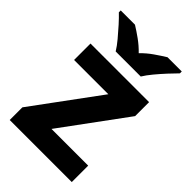

<svg xmlns="http://www.w3.org/2000/svg" viewBox="-228 -855 943 943"><g transform="rotate(45 244.0 -383.0)"><path d="M458 0H27V-88L280 -432H42V-546H449V-449L203 -114H458ZM157 -606Q143 -629 120.5 -656Q98 -683 74.5 -709Q51 -735 32 -753V-766H131Q157 -750 187 -728.5Q217 -707 243 -680Q269 -707 300 -728.5Q331 -750 357 -766H456V-753Q438 -735 414 -709Q390 -683 367.5 -656Q345 -629 331 -606Z"/></g></svg>

Font: Noto Sans Tamil
Style: Bold
Weight: 700
Designer: Jelle Bosma - Monotype Design Team
Foundry: Monotype Imaging Inc.
Version: Version 2.004; ttfautohint (v1.8.4.7-5d5b)